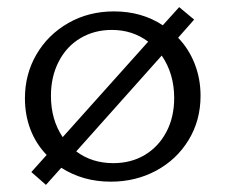

<svg xmlns="http://www.w3.org/2000/svg" viewBox="-20 -504 633 539"><path d="M543 -235Q543 -166 509.5 -111Q476 -56 418.5 -25Q361 6 291 6Q213 6 152 -33L109 15L68 -21L111 -69Q81 -100 65.5 -140.5Q50 -181 50 -228Q50 -296 82.5 -351.5Q115 -407 172 -439.5Q229 -472 300 -472Q378 -472 437 -433L483 -484L525 -449L480 -398Q510 -367 526.5 -325Q543 -283 543 -235ZM156 -119 396 -387Q352 -420 294 -420Q245 -420 206 -397Q167 -374 145 -331.5Q123 -289 123 -235Q123 -168 156 -119ZM469 -229Q469 -297 434 -348L194 -79Q238 -46 298 -46Q348 -46 386.5 -69Q425 -92 447 -133.5Q469 -175 469 -229Z"/></svg>

Font: Ysabeau SC
Style: Regular
Weight: 400
Designer: Christian Thalmann (Catharsis Fonts)
Version: Version 0.003